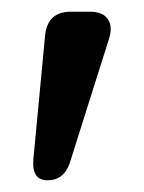

<svg xmlns="http://www.w3.org/2000/svg" viewBox="-20 -720 246 328"><path d="M57 -659Q61 -700 101 -700H133Q156 -700 164.5 -687Q173 -674 166 -653L99 -441Q89 -412 61 -412Q34 -412 37 -448Z"/></svg>

Font: Quicksand SemiBold
Style: Regular
Weight: 600
Designer: Andrew Paglinawan
Foundry: Andrew Paglinawan
Version: Version 3.006